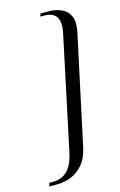

<svg xmlns="http://www.w3.org/2000/svg" viewBox="-147 -786 548 874"><g transform="rotate(-15 127.0 -349.5)"><path d="M175.6 -735H136.9L133.5 -721.5H150.1Q178.9 -721.5 195.2 -710.7Q211.6 -699.9 216.3 -676.9Q221 -653.9 212.6 -616.5L100.6 -88.8Q92.6 -51.4 78.1 -27.2Q63.5 -3.1 42.6 8.4Q21.6 20 -7.1 20H-23.1L-28.1 36H10.6Q44.5 36 76.5 23Q108.5 10 132.8 -18.9Q157 -47.9 166.9 -93.4L277.5 -609.4Q287.6 -655.9 275.2 -683.4Q262.8 -710.9 236.1 -722.9Q209.5 -735 175.6 -735Z"/></g></svg>

Font: Emberly Black
Style: Italic
Weight: 900
Italic angle: -12°
Designer: Rajesh Rajput
Foundry: Rajesh Rajput
Version: Version 1.000